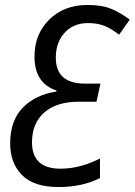

<svg xmlns="http://www.w3.org/2000/svg" viewBox="-20 -744 543 774"><path d="M216 10Q311 10 383 -26V-105Q346 -86 305.5 -75Q265 -64 224 -64Q109 -64 109 -170Q109 -247 158.5 -290.5Q208 -334 298 -334H369L385 -407H322Q205 -407 205 -512Q205 -573 240.5 -612Q276 -651 335 -651Q375 -651 404 -638.5Q433 -626 460 -604L503 -665Q462 -695 425.5 -709.5Q389 -724 332 -724Q238 -724 178.5 -665Q119 -606 119 -516Q119 -408 208 -379L207 -375Q123 -362 72 -310Q21 -258 21 -165Q21 -87 68.5 -38.5Q116 10 216 10Z"/></svg>

Font: Noto Sans UI SemiCondensed
Style: Italic
Weight: 400
Width: 4
Italic angle: -12°
Designer: Monotype Design Team
Foundry: Monotype Imaging Inc.
Version: Version 1.901